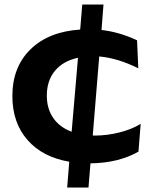

<svg xmlns="http://www.w3.org/2000/svg" viewBox="-20 -816 678 857"><path d="M347.2 -795.9H441.9L433.1 -682.1Q510.3 -673.8 591.8 -636.2L597.2 -511.2Q505.9 -556.6 422.9 -564L394 -210.9H403.8Q457.5 -210.9 513.2 -224.9Q568.8 -238.8 607.9 -263.2L598.1 -139.2Q508.8 -88.4 383.8 -86.9L375 21H279.8L289.1 -94.2Q169.9 -114.3 102.5 -191.4Q35.2 -268.6 35.2 -387.2Q35.2 -516.6 116 -595.7Q196.8 -674.8 337.9 -684.1ZM189 -389.2Q189 -331.1 217.5 -289.6Q246.1 -248 299.8 -228L328.1 -558.1Q261.7 -543.9 225.3 -500Q189 -456.1 189 -389.2Z"/></svg>

Font: Mattone
Style: Regular
Weight: 400
Width: 6
Designer: Nunzio Mazzaferro
Foundry: Collletttivo
Version: Version 2.000;Glyphs 3.2 (3217)